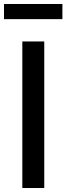

<svg xmlns="http://www.w3.org/2000/svg" viewBox="-48 -943 333 963"><path d="M64 0V-735H174V0ZM-28 -847V-923H265V-847Z"/></svg>

Font: Iosevka QP
Style: Bold
Weight: 700
Designer: Belleve Invis
Foundry: Belleve Invis
Version: Version 20.0.0; ttfautohint (v1.8.4)